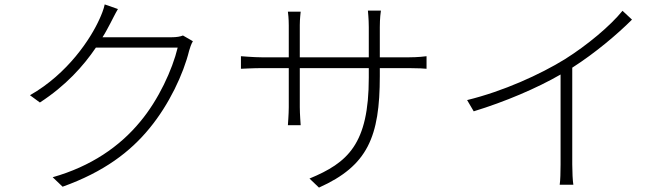

<svg xmlns="http://www.w3.org/2000/svg" viewBox="-20 -815 3040 871"><path d="M810 -654C798 -649 781 -646 758 -646H445C460 -669 470 -690 481 -710C490 -727 503 -754 515 -774L455 -795C451 -774 439 -745 432 -730C392 -640 288 -481 116 -383L161 -350C278 -426 358 -515 415 -599H786C762 -499 699 -362 616 -263C523 -150 392 -60 219 -11L264 32C451 -35 571 -126 659 -234C747 -341 812 -479 838 -585C841 -596 848 -617 855 -628Z M1703 -555V-692C1703 -731 1707 -763 1708 -767H1649C1649 -763 1653 -731 1653 -692V-555H1340V-701C1340 -732 1344 -758 1344 -762H1286C1287 -758 1290 -729 1290 -700V-555H1168C1131 -555 1076 -560 1073 -560V-503C1078 -503 1128 -506 1168 -506H1290V-329C1290 -296 1286 -251 1286 -247H1344C1344 -250 1340 -297 1340 -329V-506H1653V-463C1653 -161 1558 -77 1384 -5L1427 36C1648 -63 1703 -194 1703 -470V-506H1835C1874 -506 1911 -504 1915 -503V-560C1910 -559 1874 -555 1835 -555Z M2804 -766C2748 -697 2644 -610 2542 -546C2430 -477 2263 -401 2099 -361L2129 -310C2270 -353 2416 -415 2523 -477V-69C2523 -36 2522 6 2519 23H2581C2578 6 2576 -36 2576 -69V-508C2681 -575 2782 -661 2847 -726Z"/></svg>

Font: Spoqa Han Sans Neo Light
Style: Regular
Weight: 300
Designer: [Spoqa Han Sans Neo] Dong-huui Kim ___ Younghwa Kang ___ Yujin Lee ___ [Noto Sans] Ryoko NISHIZUKA ____ (kana & ideograp
Foundry: Spoqa (http://www.spoqa-han-sans.com)
Version: Version 1.100;hotconv 1.0.109;makeotfexe 2.5.65596